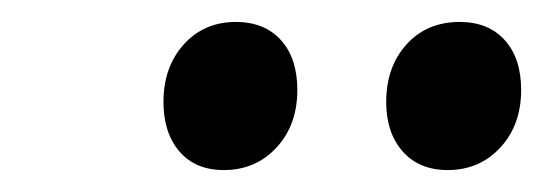

<svg xmlns="http://www.w3.org/2000/svg" viewBox="-20 -785 495 175"><path d="M184 -630Q158 -630 143.5 -647Q129 -664 129 -692Q129 -724 147.5 -744.5Q166 -765 195 -765Q221 -765 236 -748.5Q251 -732 251 -703Q251 -671 232 -650.5Q213 -630 184 -630ZM388 -630Q362 -630 347 -647Q332 -664 332 -692Q332 -724 350.5 -744.5Q369 -765 399 -765Q425 -765 440 -748.5Q455 -732 455 -703Q455 -671 436 -650.5Q417 -630 388 -630Z"/></svg>

Font: Bitter Thin SemiBold
Style: Italic
Weight: 600
Italic angle: -9°
Version: Version 2.002